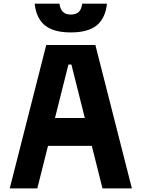

<svg xmlns="http://www.w3.org/2000/svg" viewBox="-20 -1051 790 1071"><path d="M238 -800H512L715.7 0H551.7L378.3 -691H361.7L188.1 0H34.3ZM178.4 -392.8H571.6V-237.5H178.4ZM375 -969.8Q403.8 -969.8 419.4 -984.7Q434.9 -999.6 438.6 -1030.7H576.7Q567.7 -948.1 519 -909.1Q470.2 -870.1 375 -870.1Q279.8 -870.1 231 -909.1Q182.3 -948.1 173.3 -1030.7H311.4Q315.7 -999.6 331 -984.7Q346.2 -969.8 375 -969.8Z"/></svg>

Font: Martian Mono VF sWd Rg
Style: Regular
Weight: 400
Width: 6
Monospace: yes
Designer: Roman Shamin
Foundry: Evil Martians
Version: Version 1.100